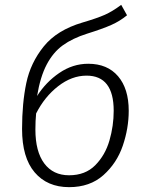

<svg xmlns="http://www.w3.org/2000/svg" viewBox="-20 -761 606 792"><path d="M511 -304Q511 -232 486.5 -160Q462 -88 406.5 -38.5Q351 11 265 11Q175 11 123 -50Q71 -111 71 -229Q71 -335 88.5 -418.5Q106 -502 160.5 -569.5Q215 -637 320 -668Q381 -686 412.5 -700Q444 -714 480 -741L504 -698Q475 -674 439 -658Q403 -642 339 -622Q279 -603 239 -574Q199 -545 172.5 -494.5Q146 -444 133 -365Q169 -422 224.5 -460Q280 -498 344 -498Q423 -498 467 -446.5Q511 -395 511 -304ZM449 -304Q449 -449 337 -449Q276 -449 220 -405.5Q164 -362 129 -293Q126 -263 126 -227Q126 -136 162.5 -87Q199 -38 265 -38Q332 -38 373 -79.5Q414 -121 431.5 -181.5Q449 -242 449 -304Z"/></svg>

Font: FiraGO Light
Style: Italic
Weight: 300
Italic angle: -8°
Designer: bBox Type GmbH
Foundry: bBox Type GmbH
Version: Version 1.001